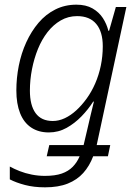

<svg xmlns="http://www.w3.org/2000/svg" viewBox="-20 -562 561 822"><path d="M173 240Q125 240 87 230Q49 220 22 206V151Q40 161 64 170.5Q88 180 116 185.5Q144 191 172 191Q216 191 244.5 181Q273 171 291.5 152Q310 133 321 107H180L191 59H338L354 -9Q359 -31 367 -65Q375 -99 382 -127H379Q358 -94 329 -64Q300 -34 265 -14.5Q230 5 189 5Q145 5 113.5 -16Q82 -37 66 -77.5Q50 -118 50 -175Q50 -228 60.5 -281Q71 -334 92.5 -381Q114 -428 145 -464.5Q176 -501 217 -521.5Q258 -542 307 -542Q348 -542 376 -526Q404 -510 420.5 -484.5Q437 -459 444 -430H447L476 -532H521L394 59H452L442 107H379Q363 149 336.5 178.5Q310 208 270 224Q230 240 173 240ZM206 -44Q232 -44 257.5 -56Q283 -68 306.5 -89.5Q330 -111 351 -140Q372 -169 387.5 -204.5Q403 -240 411.5 -280.5Q420 -321 420 -364Q420 -426 392 -459.5Q364 -493 310 -493Q272 -493 240 -474.5Q208 -456 183.5 -424.5Q159 -393 142.5 -352.5Q126 -312 117 -266Q108 -220 108 -174Q108 -111 132.5 -77.5Q157 -44 206 -44Z"/></svg>

Font: Noto Sans Display Light
Style: Italic
Weight: 300
Italic angle: -12°
Designer: Monotype Design Team
Foundry: Monotype Imaging Inc.
Version: Version 2.003